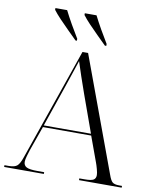

<svg xmlns="http://www.w3.org/2000/svg" viewBox="-101 -1006 878 1081"><g transform="rotate(10 338.0 -465.5)"><path d="M-2 0V-10H23Q56 -10 70.5 -22.5Q85 -35 98 -74L320 -714H352L593 -61Q604 -29 615.5 -19.5Q627 -10 654 -10H670V0H426V-10H456Q494 -10 507 -18Q520 -26 520 -45Q520 -57 514 -79Q508 -101 503 -114L450 -259H174L124 -118Q120 -105 113.5 -83.5Q107 -62 107 -49Q107 -28 124 -19Q141 -10 187 -10H225V0ZM177 -269H447L370 -483Q354 -529 337.5 -576.5Q321 -624 310 -660Q299 -626 284 -582Q269 -538 255 -496ZM270 -771Q246 -795 218.5 -822Q191 -849 166.5 -875Q142 -901 127 -921V-931H194Q211 -897 234 -856.5Q257 -816 278 -782V-771ZM438 -771Q414 -795 386.5 -822Q359 -849 334.5 -875Q310 -901 295 -921V-931H362Q379 -897 402 -856.5Q425 -816 446 -782V-771Z"/></g></svg>

Font: Noto Serif Display Light
Style: Regular
Weight: 300
Designer: Monotype Design Team
Foundry: Monotype Imaging Inc.
Version: Version 2.009